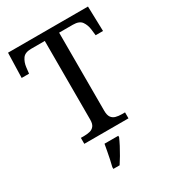

<svg xmlns="http://www.w3.org/2000/svg" viewBox="-220 -832 1053 1171"><g transform="rotate(-30 306.5 -246.5)"><path d="M150 0V-42H173Q195 -42 213.5 -46.5Q232 -51 243.5 -65.5Q255 -80 255 -109V-664H159Q115 -664 98 -639.5Q81 -615 77 -582L72 -539H20L25 -714H588L593 -539H541L536 -582Q532 -615 515 -639.5Q498 -664 453 -664H356V-114Q356 -83 367 -67.5Q378 -52 397 -47Q416 -42 438 -42H461V0ZM227 208Q233 186 238 161Q243 136 248 110.5Q253 85 257 61H354V71Q345 92 331 119Q317 146 301 173Q285 200 271 221H227Z"/></g></svg>

Font: Noto Rashi Hebrew
Style: Regular
Weight: 400
Version: Version 1.006